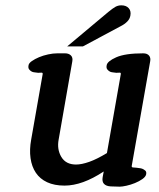

<svg xmlns="http://www.w3.org/2000/svg" viewBox="-20 -695 597 720"><path d="M433 -597 291 -521H232L386 -650Q403 -664 413 -669.5Q423 -675 435 -675Q453 -675 462.5 -664.5Q472 -654 469 -637Q467 -624 457 -614Q447 -604 433 -597ZM429 5 395 4Q378 3 370 -5.5Q362 -14 365 -31L369 -52Q289 1 222 1Q184 1 157 -11.5Q130 -24 114.5 -47Q99 -70 94.5 -102Q90 -134 97 -172L140 -417Q141 -423 135 -422.5Q129 -422 123 -422Q117 -423 111 -423.5Q105 -424 100 -426Q94 -429 89.5 -434.5Q85 -440 87 -450Q88 -458 99.5 -466Q111 -474 126.5 -480.5Q142 -487 160.5 -491Q179 -495 195 -495H224Q238 -495 246 -487Q254 -479 251 -464L200 -172Q193 -135 210 -106.5Q227 -78 265 -78Q286 -78 314.5 -88Q343 -98 381 -121L433 -417Q434 -423 428 -422.5Q422 -422 416 -422Q410 -423 404 -423.5Q398 -424 393 -426Q387 -429 382.5 -434.5Q378 -440 380 -450Q382 -465 415.5 -480Q449 -495 517 -495Q532 -495 539 -486.5Q546 -478 543 -464L474 -73Q473 -67 479.5 -67Q486 -67 492 -66Q497 -65 503 -64.5Q509 -64 514 -62Q519 -60 524.5 -55.5Q530 -51 528 -41Q526 -32 514 -23.5Q502 -15 486 -8.5Q470 -2 454 1.5Q438 5 429 5Z"/></svg>

Font: Jura
Style: Bold Italic
Weight: 700
Designer: Ed Merritt
Foundry: Ten by Twenty
Version: Version 1.007